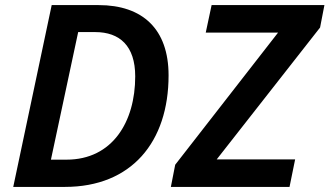

<svg xmlns="http://www.w3.org/2000/svg" viewBox="-20 -734 1294 754"><path d="M32 0H235C496 0 642 -176 642 -438C642 -620 540 -714 367 -714H183ZM651 0H1117L1139 -108H831L1237 -626L1254 -714H811L788 -606H1072L668 -87ZM241 -107H180L287 -608H354C450 -608 511 -554 511 -434C511 -256 422 -107 241 -107Z"/></svg>

Font: Noto Sans SemiBold
Style: Italic
Weight: 600
Italic angle: -12°
Designer: Monotype Design Team
Foundry: Monotype Imaging Inc.
Version: Version 2.013